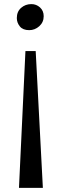

<svg xmlns="http://www.w3.org/2000/svg" viewBox="-20 -768 296 936"><path d="M72.5 148 104 -519H154L189 148ZM133 -748Q157 -748 175 -731.8Q193 -715.5 193 -689Q193 -659.5 171.5 -640.2Q150 -621 122.5 -621Q91.5 -621 76.8 -639.2Q62 -657.5 62 -680Q62 -711.5 83 -729.8Q104 -748 133 -748Z"/></svg>

Font: Merriweather 72pt
Style: Regular
Weight: 400
Version: Version 2.100